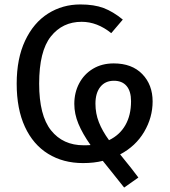

<svg xmlns="http://www.w3.org/2000/svg" viewBox="-20 -721 763 863"><path d="M520 -27Q578 44 602 77L538 122Q510 86 479 48L442 2Q403 12 353 12Q264 12 196.5 -29.5Q129 -71 92 -151Q55 -231 55 -345Q55 -458 93 -538.5Q131 -619 196 -660Q261 -701 341 -701Q403 -701 445.5 -685Q488 -669 532 -633L480 -572Q417 -623 347 -623Q261 -623 208.5 -557Q156 -491 156 -345Q156 -202 209.5 -135Q263 -68 356 -68Q377 -68 387 -69Q351 -120 332.5 -164.5Q314 -209 314 -254Q314 -305 336 -346.5Q358 -388 398 -412Q438 -436 491 -436Q573 -436 619.5 -388Q666 -340 666 -265Q666 -193 628 -128.5Q590 -64 520 -27ZM470 -91Q518 -114 543.5 -158.5Q569 -203 569 -266Q569 -311 549 -334.5Q529 -358 492 -358Q453 -358 431 -330.5Q409 -303 409 -255Q409 -211 424.5 -171.5Q440 -132 470 -91Z"/></svg>

Font: FiraGO
Style: Regular
Weight: 400
Designer: bBox Type
Foundry: bBox Type GmbH
Version: Version 1.001;April 20, 2020;FontCreator 12.0.0.2555 64-bit